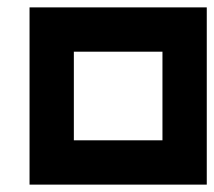

<svg xmlns="http://www.w3.org/2000/svg" viewBox="-20 -500 580 520"><path d="M60 -480H540V0H60ZM180 -360V-120H420V-360Z"/></svg>

Font: SOV_raksil
Style: Book
Weight: 400
Version: Version 1.00